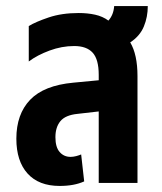

<svg xmlns="http://www.w3.org/2000/svg" viewBox="-20 -604 535 634"><path d="M177 10Q108 10 71 -31Q34 -72 34 -146Q34 -227 79.5 -274.5Q125 -322 222 -331L306 -339V-357Q306 -408 286 -430Q266 -452 225 -452Q184 -452 143.5 -437Q103 -422 75 -401V-518Q98 -532 141 -546.5Q184 -561 240 -561Q269 -561 294 -555.5Q319 -550 338 -536Q355 -555 357 -584H468Q468 -548 455 -516.5Q442 -485 410 -464Q422 -444 428 -416Q434 -388 434 -353V0H306V-236L236 -228Q196 -224 179.5 -204Q163 -184 163 -151Q163 -118 177 -102Q191 -86 213 -86Q222 -86 231.5 -88.5Q241 -91 248 -94L258 -5Q225 10 177 10Z"/></svg>

Font: Noto Sans Thai ExtCond
Style: Bold
Weight: 700
Width: 2
Designer: Monotype Design Team
Foundry: Monotype Imaging Inc.
Version: Version 2.002; ttfautohint (v1.8.4.7-5d5b)